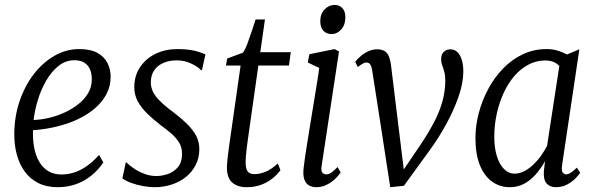

<svg xmlns="http://www.w3.org/2000/svg" viewBox="-20 -770 2482 800"><path d="M410.5 -93Q388.5 -60.5 359.5 -37.5Q330.5 -14.5 295.5 -2.2Q260.5 10 220.5 10Q174.5 10 140.2 -7Q106 -24 83.8 -54.2Q61.5 -84.5 50.5 -124.2Q39.5 -164 39.5 -209.5Q39.5 -282 61 -346.5Q82.5 -411 120.2 -460.2Q158 -509.5 206.8 -537.5Q255.5 -565.5 310 -565.5Q356.5 -565.5 385.2 -550Q414 -534.5 427.5 -508Q441 -481.5 441 -450Q441 -411.5 424 -378.8Q407 -346 376.5 -319.5Q346 -293 305.5 -273.8Q265 -254.5 217 -242.8Q169 -231 117.5 -227.5Q116 -188 122.5 -154.2Q129 -120.5 143.8 -95.5Q158.5 -70.5 181.5 -56.8Q204.5 -43 236.5 -43Q262.5 -43 288.2 -51Q314 -59 340.2 -77Q366.5 -95 393 -124.5ZM290 -519Q253.5 -519 224 -495.5Q194.5 -472 172.5 -434Q150.5 -396 137.5 -352.5Q124.5 -309 120 -270Q150 -271 183.5 -278.8Q217 -286.5 248.8 -301Q280.5 -315.5 306.2 -335.8Q332 -356 347.2 -381.8Q362.5 -407.5 362.5 -438.5Q362.5 -478.5 343.5 -498.8Q324.5 -519 290 -519Z M821.5 -477.5H817.5Q808 -489.5 779.2 -504Q750.5 -518.5 716 -518.5Q687.5 -518.5 663 -508.8Q638.5 -499 623.5 -478.5Q608.5 -458 608.5 -426.5Q608.5 -408 616.2 -390.5Q624 -373 640.5 -355.2Q657 -337.5 682.5 -317.5Q729 -283 757 -255.8Q785 -228.5 797.8 -203.5Q810.5 -178.5 810.5 -148Q810.5 -112 795.5 -82.8Q780.5 -53.5 754.8 -32.8Q729 -12 695.2 -1Q661.5 10 625 10Q601.5 10 575.5 5.2Q549.5 0.5 527 -7.8Q504.5 -16 490 -26.5L504 -93H507Q519.5 -80.5 538.8 -67.5Q558 -54.5 582 -45.5Q606 -36.5 632.5 -36.5Q652.5 -36.5 677.2 -44.2Q702 -52 720.2 -72.2Q738.5 -92.5 738.5 -129.5Q738.5 -155.5 726.5 -175.5Q714.5 -195.5 694.5 -213Q674.5 -230.5 649.5 -248.5Q619 -272 594 -296.2Q569 -320.5 554.2 -347.5Q539.5 -374.5 539.5 -406.5Q539.5 -454 563.5 -490Q587.5 -526 628.2 -545.8Q669 -565.5 719.5 -565.5Q750 -565.5 771.2 -562.2Q792.5 -559 807.8 -554Q823 -549 836 -543.5Z M1012 -183.5Q1009 -160.5 1007 -144Q1005 -127.5 1004.2 -115.2Q1003.5 -103 1003.5 -93.5Q1003.5 -67.5 1011.8 -56Q1020 -44.5 1040 -44.5Q1064 -44.5 1088.2 -55Q1112.5 -65.5 1137.5 -89L1148.5 -61Q1137.5 -45 1117.8 -28.5Q1098 -12 1070.5 -1Q1043 10 1008.5 10Q969.5 10 947.5 -9.5Q925.5 -29 925.5 -71.5Q925.5 -78 926.2 -87.5Q927 -97 928.2 -109.5Q929.5 -122 931.5 -137.2Q933.5 -152.5 936 -171L982.5 -497H921.5L926.5 -526L992 -550.5Q1001 -562 1010.5 -587.2Q1020 -612.5 1029.2 -640.5Q1038.5 -668.5 1045 -689H1084L1064.5 -552.5H1191.5L1184 -497H1056.5Z M1297 10Q1282.5 10 1268.8 3.2Q1255 -3.5 1248 -22.5Q1241 -41.5 1246 -77.5Q1250.5 -114 1258 -160.8Q1265.5 -207.5 1273.5 -256.8Q1281.5 -306 1289 -351.5Q1296.5 -397 1302.2 -432.8Q1308 -468.5 1310 -487L1262.5 -509.5L1269 -544L1374 -565.5L1392.5 -555.5L1320 -78Q1317 -58.5 1323 -51Q1329 -43.5 1338.5 -43.5Q1350 -43.5 1360.2 -50.5Q1370.5 -57.5 1386.5 -74L1399.5 -51.5Q1387 -33.5 1371 -19.8Q1355 -6 1336.5 2Q1318 10 1297 10ZM1362.5 -628Q1340.5 -628 1327.5 -641.8Q1314.5 -655.5 1314.5 -682.5Q1314.5 -712 1332.5 -730.8Q1350.5 -749.5 1374 -749.5Q1394 -749.5 1406.5 -736.2Q1419 -723 1419 -698Q1419 -666 1401.5 -647Q1384 -628 1362.5 -628Z M1531 -475.5Q1528.5 -492.5 1523 -501Q1517.5 -509.5 1507 -509.5Q1498.5 -509.5 1489 -503.5Q1479.5 -497.5 1471 -490.5L1460 -512.5Q1471 -526.5 1485.8 -538.5Q1500.5 -550.5 1517.2 -557.5Q1534 -564.5 1550.5 -564.5Q1572.5 -564.5 1584.5 -555.8Q1596.5 -547 1602 -531Q1607.5 -515 1610 -492L1640 -246.5L1666.5 -30L1638 -28L1727.5 -160Q1762 -211 1786 -255.8Q1810 -300.5 1822.5 -344.2Q1835 -388 1835.5 -433.5Q1835.5 -455 1831.2 -470.5Q1827 -486 1822.5 -498.2Q1818 -510.5 1818 -521.5Q1818 -543.5 1829 -554Q1840 -564.5 1856.5 -564.5Q1874 -564.5 1886 -552.8Q1898 -541 1904.2 -520.2Q1910.5 -499.5 1910.5 -472Q1910.5 -425 1890.8 -367.8Q1871 -310.5 1839 -252.2Q1807 -194 1770.5 -144L1663 4L1606 10L1569.5 -227.5Z M2322.5 -85.5Q2318.5 -57.5 2325 -50.5Q2331.5 -43.5 2339 -43.5Q2347.5 -43.5 2358.8 -50.8Q2370 -58 2383.5 -71.5L2397.5 -50Q2393.5 -43.5 2380 -29Q2366.5 -14.5 2345 -2.2Q2323.5 10 2295.5 10Q2273.5 10 2258.8 -4.2Q2244 -18.5 2246 -56.5L2251 -98.5Q2233 -66.5 2211.2 -42.2Q2189.5 -18 2163.2 -4Q2137 10 2104 10Q2062.5 10 2030 -13.5Q1997.5 -37 1979.2 -82.5Q1961 -128 1961 -194.5Q1961 -246.5 1975 -299.5Q1989 -352.5 2014.8 -400.2Q2040.5 -448 2076.8 -485.2Q2113 -522.5 2158.8 -544Q2204.5 -565.5 2257 -565.5Q2283 -565.5 2304.5 -558.8Q2326 -552 2342.5 -543L2394 -564.5ZM2310.5 -495Q2299.5 -507 2285 -512.5Q2270.5 -518 2251 -518Q2215 -518 2182.8 -501.2Q2150.5 -484.5 2124.2 -454.5Q2098 -424.5 2079.2 -384.2Q2060.5 -344 2050 -296.8Q2039.5 -249.5 2039.5 -199Q2039.5 -155 2050 -120.2Q2060.5 -85.5 2079.8 -66Q2099 -46.5 2124.5 -46.5Q2145 -46.5 2165 -57Q2185 -67.5 2203 -84.8Q2221 -102 2235.2 -122.5Q2249.5 -143 2259.5 -162.5Z"/></svg>

Font: Merriweather 24pt SemiCondensed Light
Style: Italic
Weight: 300
Width: 4
Italic angle: -7.8°
Designer: Eben Sorkin
Foundry: Eben Sorkin
Version: Version 2.101